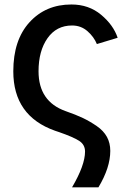

<svg xmlns="http://www.w3.org/2000/svg" viewBox="-20 -588 568 839"><path d="M38.1 -276.4Q38.1 -413.1 108.9 -490.7Q179.7 -568.4 292 -568.4Q368.2 -568.4 421.9 -523.4Q475.6 -478.5 494.1 -422.9L403.3 -395.5Q390.6 -426.8 362.3 -451.7Q334 -476.6 294.9 -476.6Q226.6 -476.6 187.5 -420.9Q148.4 -365.2 148.4 -276.4Q148.4 -144.5 266.6 -102.5Q311.5 -86.9 342.3 -72.3Q373 -57.6 402.8 -37.1Q432.6 -16.6 447.3 10.3Q461.9 37.1 461.9 71.3Q461.9 144.5 410.2 230.5H294.9Q351.6 133.8 351.6 74.2Q351.6 43.9 325.7 27.3Q299.8 10.7 238.3 -10.7Q226.6 -14.6 220.7 -16.6Q38.1 -81.1 38.1 -276.4Z"/></svg>

Font: Gothic A1 SemiBold
Style: Regular
Weight: 600
Version: Version 2.50